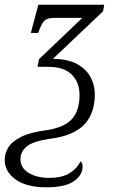

<svg xmlns="http://www.w3.org/2000/svg" viewBox="-70 -556 493 816"><path d="M127 240Q42 240 -4 206.5Q-50 173 -50 123Q-50 96 -34.5 70.5Q-19 45 20 25.5Q59 6 130 -3Q205 -15 236.5 -51Q268 -87 268 -152Q268 -206 235 -239Q202 -272 135 -272H89L96 -305L280 -480H162Q133 -480 121 -470Q109 -460 97 -429L92 -416H61L93 -536H373L368 -508L155 -306Q220 -305 259 -283Q298 -261 315.5 -227Q333 -193 333 -156Q333 -74 288.5 -27Q244 20 148 33Q70 44 43.5 66.5Q17 89 17 120Q17 158 52 179Q87 200 139 200Q192 200 224 181Q256 162 272 130Q281 135 281 151Q281 189 243.5 214.5Q206 240 127 240Z"/></svg>

Font: Noto Serif Light
Style: Italic
Weight: 300
Italic angle: -12°
Designer: Monotype Design Team
Foundry: Monotype Imaging Inc.
Version: Version 2.013